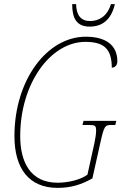

<svg xmlns="http://www.w3.org/2000/svg" viewBox="-20 -901 589 931"><path d="M415 -772C475 -772 519 -804 537 -881H518C500 -822 460 -799 417 -799C374 -799 350 -825 349 -881H330C330 -814 350 -772 415 -772ZM259 10C323 10 373 -5 428 -36L466 -206C485 -292 489 -295 521 -295H539L544 -315H385L380 -295H410C442 -295 446 -292 446 -266C446 -253 443 -233 438 -208L404 -54C370 -29 310 -15 259 -15C127 -15 78 -116 78 -241C78 -498 226 -698 394 -698C484 -698 522 -664 522 -573C539 -573 549 -586 549 -604C549 -682 493 -723 396 -723C208 -723 50 -513 50 -241C50 -86 119 10 259 10Z"/></svg>

Font: Noto Serif Condensed Thin
Style: Italic
Weight: 100
Width: 3
Italic angle: -12°
Designer: Monotype Design Team
Foundry: Monotype Imaging Inc.
Version: Version 2.013